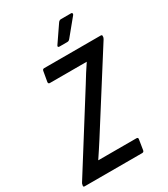

<svg xmlns="http://www.w3.org/2000/svg" viewBox="-219 -932 900 1026"><g transform="rotate(-30 231.5 -418.5)"><path d="M-8 0Q-17 0 -15 -9L-14 -13Q-14 -19 -9 -26L269 -468Q285 -495 301.5 -520.5Q318 -546 334 -570V-571Q312 -571 289.5 -571Q267 -571 244 -571H107Q97 -571 98 -582L109 -645Q111 -655 120 -655H469Q479 -655 477 -646V-641Q476 -638 475 -635Q474 -632 472 -629L186 -178Q171 -154 155.5 -131Q140 -108 125 -85V-84Q149 -84 172 -84Q195 -84 217 -84H360Q371 -84 369 -73L359 -10Q357 0 347 0ZM248 -714Q243 -714 241 -717.5Q239 -721 243 -726L312 -827Q319 -837 329 -837H392Q397 -837 398.5 -833Q400 -829 397 -824L315 -724Q311 -719 307 -716.5Q303 -714 297 -714Z"/></g></svg>

Font: Sofia Sans Condensed SemiBold
Style: Italic
Weight: 600
Italic angle: -9°
Version: Version 4.100